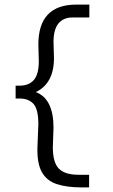

<svg xmlns="http://www.w3.org/2000/svg" viewBox="-20 -721 490 836"><path d="M335 95Q271 95 227 80.5Q183 66 162 28Q141 -10 143 -80L147 -180Q147 -246 125.5 -269Q104 -292 66 -292H48V-348H65Q106 -348 127.5 -373Q149 -398 149 -455L147 -527Q147 -701 312 -701H369V-645H297Q213 -645 213 -538L215 -468Q215 -358 136 -320Q213 -291 213 -165L210 -81Q210 -13 236.5 13.5Q263 40 322 40H368V95Z"/></svg>

Font: Inconsolata SemiCondensed
Style: Regular
Weight: 400
Width: 4
Monospace: yes
Designer: Raph Levien, Cyreal, Brenton Simpson
Foundry: Raph Levien, Cyreal, Google
Version: Version 3.000; ttfautohint (v1.8.2.53-6de2)